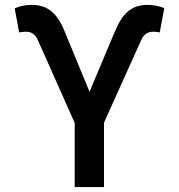

<svg xmlns="http://www.w3.org/2000/svg" viewBox="-20 -757 725 777"><path d="M282.3 0H400.9V-260.7L551.8 -595.5C561.8 -617.5 577.1 -628.6 599.4 -628.6C609 -628.6 622.9 -627.1 626.4 -625.7L644.9 -724.4C622.9 -732.6 600.5 -737.2 576.7 -737.2C509.2 -737.2 473.7 -699.6 443.9 -627.1L342.3 -385.7L241.5 -630C208.1 -713.1 165.1 -737.2 107.6 -737.2C81.7 -737.2 61.4 -732.6 39.4 -723.4L57.5 -625.7C61.1 -627.1 75.6 -628.6 84.5 -628.6C107.2 -628.6 122.5 -618.6 132.8 -595.5L282.3 -259.6Z"/></svg>

Font: Magic Ui Pro Semi Bold
Style: Regular
Weight: 600
Designer: Stefan Endress, Andreas Faust
Version: Version 1.000;FEAKit 1.0